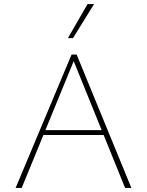

<svg xmlns="http://www.w3.org/2000/svg" viewBox="-20 -927 725 947"><path d="M597 0 338 -639H349L87 0H57L333 -658H358L628 0ZM178 -261 187 -285H493L506 -261ZM315 -739 412 -907H444L340 -739Z"/></svg>

Font: Ysabeau Office Thin
Style: Regular
Weight: 250
Designer: Christian Thalmann (Catharsis Fonts)
Version: Version 2.001;gftools[0.9.30]; featfreeze: tnum,lnum,ss02